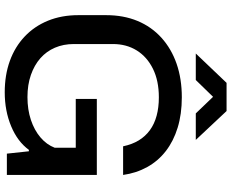

<svg xmlns="http://www.w3.org/2000/svg" viewBox="-103 -865 977 811"><g transform="rotate(90 385.5 -459.5)"><path d="M370 9Q297 9 237.5 -12.5Q178 -34 134.5 -75Q91 -116 67.5 -173.5Q44 -231 44 -302V-419Q44 -493 68.5 -552Q93 -611 139.5 -653Q186 -695 249.5 -717Q313 -739 391 -739Q462 -739 519 -721.5Q576 -704 618 -671.5Q660 -639 685.5 -593Q711 -547 719 -491H598Q590 -529 573 -557Q556 -585 530 -604Q504 -623 469 -632.5Q434 -642 391 -642Q321 -642 270.5 -617Q220 -592 193 -548.5Q166 -505 166 -448V-283Q166 -239 181.5 -203Q197 -167 226 -141.5Q255 -116 296.5 -101.5Q338 -87 390 -87Q443 -87 486.5 -101.5Q530 -116 560.5 -142Q591 -168 604 -202V-291H398V-380H719V0H629L619 -93H613Q578 -45 513 -18Q448 9 370 9ZM206 -798 330 -928H449L571 -798H459L389 -871L318 -798Z"/></g></svg>

Font: Hubot Sans Medium
Style: Regular
Weight: 500
Designer: Deni Anggara
Foundry: GitHub, Inc., Subsidiary of Microsoft Corporation
Version: Version 2.000